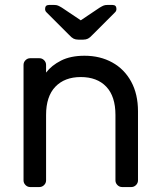

<svg xmlns="http://www.w3.org/2000/svg" viewBox="-20 -755 647 775"><path d="M510 0H473Q462 0 454 -8Q446 -16 446 -27V-291Q446 -366 409 -405Q372 -444 306 -444Q241 -444 203.5 -405Q166 -366 166 -291V-27Q166 -16 158 -8Q150 0 139 0H102Q91 0 83 -8Q75 -16 75 -27V-493Q75 -504 83 -512Q91 -520 102 -520H139Q150 -520 158 -512Q166 -504 166 -493V-462Q188 -491 226.5 -510.5Q265 -530 321 -530Q384 -530 433 -503Q482 -476 509.5 -425.5Q537 -375 537 -306V-27Q537 -16 529 -8Q521 0 510 0ZM259 -614 167 -706Q162 -711 162 -719Q162 -735 178 -735H199Q208 -735 214 -732.5Q220 -730 230 -724L306 -673L382 -724Q392 -730 398 -732.5Q404 -735 413 -735H434Q450 -735 450 -719Q450 -711 445 -706L353 -614Q343 -603 335 -599Q327 -595 316 -595H296Q285 -595 277 -599Q269 -603 259 -614Z"/></svg>

Font: Rubik
Style: Regular
Weight: 400
Designer: Hubert & Fischer
Foundry: Hubert & Fischer
Version: Version 1.100